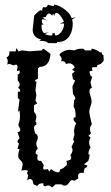

<svg xmlns="http://www.w3.org/2000/svg" viewBox="-20 -805 484 835"><path d="M206.5 10.3Q196.8 1.5 188.5 1.5Q183.6 1.5 176.8 5.4Q168 3.4 168 -2.4L169.4 -7.3L164.6 -7.8Q148.4 -7.8 142.1 3.9L126 -3.4L121.1 -21Q116.7 -26.4 110.8 -26.4Q104.5 -26.4 98.1 -20.5L102.5 -42.5L97.2 -52.2L101.1 -60.1Q101.1 -64.9 90.3 -64.9Q76.7 -64.9 73.2 -63L78.6 -88.9Q78.6 -96.7 75.4 -100.8Q72.3 -105 68.6 -108.4Q64.9 -111.8 62 -116Q59.1 -120.1 59.1 -128.4Q59.1 -139.2 64.9 -156.7L56.2 -157.2L62.5 -181.2Q56.2 -184.6 56.2 -189.5Q56.2 -195.3 64.9 -203.6L56.2 -230.5Q68.4 -231.9 68.4 -240.2Q68.4 -247.1 60.5 -257.8V-266.6Q66.9 -278.8 66.9 -303.7L64.9 -325.2L58.1 -317.9L64.9 -372.6L57.6 -378.4V-406.2H66.9L67.9 -411.1Q67.9 -418.9 58.1 -422.9Q65.9 -429.2 65.9 -437.5Q65.9 -445.3 57.1 -455.1V-481.9Q65.9 -482.4 65.9 -491.2L64.9 -499L53.2 -495.6L56.2 -513.7Q56.2 -523.9 49.3 -523.9Q44.9 -523.9 40 -520.5L20.5 -527.3L11.7 -524.4L13.7 -537.6Q13.7 -547.9 7.8 -554.7Q21 -560.5 21 -575.7L20.5 -581.5H47.9L51.3 -595.7L60.5 -581.5L75.2 -585.9L108.9 -582L164.1 -585.9L163.6 -588.4Q163.6 -592.8 170.4 -592.8L199.7 -570.3Q194.8 -514.2 153.3 -514.2L145 -507.3V-462.4Q132.3 -458 132.3 -454.1Q132.3 -450.7 138.7 -448.7L134.3 -413.1L138.2 -391.6L134.3 -367.7L141.6 -355L127.9 -347.7V-318.4Q138.2 -308.6 138.2 -294.9L134.3 -275.9L138.7 -271L137.2 -261.7Q127.9 -259.8 127.9 -248Q127.9 -239.3 133.8 -224.1Q144.5 -219.2 144.5 -206.1Q144.5 -199.2 141.1 -193.4Q137.7 -187.5 137.7 -181.2Q137.7 -170.9 144.5 -159.7Q134.8 -148.4 134.8 -141.6Q134.8 -134.8 144 -131.8L142.1 -118.7Q142.1 -105 154.8 -105L158.7 -105.5L170.4 -86.9L167.5 -74.7Q167.5 -67.4 175.3 -67.4L188 -69.8L194.3 -58.6L201.7 -69.8Q222.2 -55.2 231.9 -55.2Q240.7 -55.2 240.7 -67.4L255.9 -74.2L263.7 -82Q271.5 -85.4 271.5 -93.3Q271.5 -99.1 268.1 -105.5Q290 -107.4 290 -118.7Q290 -123.5 286.1 -130.4Q295.4 -142.6 295.4 -152.8Q295.4 -159.7 291 -166.5L302.7 -190.4Q298.3 -193.8 298.3 -200.7L303.7 -218.3L302.2 -233.9Q302.2 -253.9 311.5 -269Q299.8 -278.3 299.8 -288.1L300.8 -293.5L309.1 -295.4Q309.1 -330.6 300.3 -340.8L302.2 -369.6Q307.6 -372.1 307.6 -376.5Q307.6 -383.3 297.4 -396.5L294.9 -428.7L306.6 -454.6L297.4 -460.9L293 -483.9L305.2 -493.7L293.9 -502L305.2 -511.7Q296.4 -529.8 280.8 -529.8L266.6 -526.9Q263.7 -539.1 251 -539.1L246.1 -538.6L248 -548.3Q248 -556.6 239.7 -563.5V-570.3Q259.3 -588.4 284.7 -588.4L303.2 -585.9Q316.9 -593.3 335 -593.3L343.3 -592.8L349.6 -585.9H377L378.9 -593.8Q401.4 -588.9 415 -577.1H423.3L422.9 -572.8Q422.9 -566.9 429.7 -565.9L431.2 -542Q419.9 -522.9 404.3 -522.9L400.4 -512.7L392.6 -513.2Q381.8 -513.2 378.9 -508.8L382.8 -498L369.6 -495.1Q369.6 -473.1 381.3 -471.2L373.5 -446.8L379.4 -422.4Q368.7 -420.4 368.7 -408.7Q368.7 -402.3 373.5 -387Q378.4 -371.6 378.4 -363.3Q378.4 -356.9 373.3 -342.3Q368.2 -327.6 368.2 -318.4Q368.2 -310.5 379.4 -264.6Q371.1 -253.4 371.1 -243.2Q371.1 -234.4 376 -225.1L364.7 -214.4L373.5 -207Q367.7 -195.8 367.7 -185.5Q367.7 -174.3 373.5 -163.6Q364.7 -150.9 364.7 -133.8L366.7 -134.3Q369.6 -134.3 369.6 -129.4Q369.6 -122.6 363.8 -105L345.2 -90.3L360.4 -85L356 -76.7Q344.2 -75.7 344.2 -52.7L335.4 -53.7Q319.3 -53.7 319.3 -38.6L320.8 -29.3L303.7 -19L293.5 -22Q289.1 -22 286.1 -18.1Q283.2 -14.2 280 -9.8Q276.9 -5.4 272.7 -1.5Q268.6 2.4 261.2 2.4Q253.4 2.4 247.1 -3.4H221.7ZM241.2 -701.7 257.8 -710.9Q257.8 -711.9 254.6 -718Q251.5 -724.1 246.8 -731Q242.2 -737.8 236.3 -743.4Q230.5 -749 225.1 -749Q218.3 -749 215.8 -734.9L211.4 -746.1L206.5 -736.8Q199.2 -746.6 193.4 -746.6Q185.5 -746.6 179.2 -731.4L165.5 -729L186.5 -713.9Q173.8 -721.2 167.5 -721.2Q161.6 -721.2 161.6 -714.4L163.1 -706.1L169.4 -696.3L161.6 -699.2L160.6 -689Q160.6 -671.4 171.4 -660.6L190.4 -664.6L175.3 -656.2Q191.9 -650.4 200.7 -650.4Q208.5 -650.4 208.5 -655.3L207 -660.2L218.3 -661.1V-658.7Q218.3 -650.9 223.1 -650.9Q229.5 -650.9 235.6 -655.3Q241.7 -659.7 246.8 -666.7Q252 -673.8 255.1 -682.1Q258.3 -690.4 258.3 -697.8L257.8 -703.1ZM214.8 -782.7Q214.8 -784.7 217.3 -784.7Q222.7 -784.7 237.3 -778.8Q281.7 -755.9 291.5 -726.1L310.1 -730L293.9 -720.7L296.4 -703.6Q296.4 -689.5 293.2 -675Q290 -660.6 282.5 -648.9Q274.9 -637.2 262.9 -629.9Q251 -622.6 233.4 -622.6H229L226.1 -617.2L188.5 -617.7Q183.1 -627.4 153.8 -627.4H150.9L159.2 -633.3Q122.1 -642.1 122.1 -676.3L128.9 -737.8Q150.9 -760.7 158.2 -760.7L163.1 -758.3L164.6 -766.1Q164.6 -773.9 170.4 -773.9L177.2 -772.9Q184.6 -772.9 188.5 -784.7Q205.1 -778.8 211.4 -778.8Q214.8 -778.8 214.8 -780.8Z"/></svg>

Font: Truetypewriter PolyglOTT
Style: Regular
Weight: 400
Designer: Sergey Beatoff a.k.a. Sam_T
Version: Version 3.76